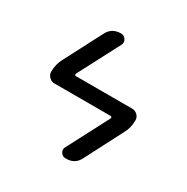

<svg xmlns="http://www.w3.org/2000/svg" viewBox="-134 -655 768 790"><g transform="rotate(30 250.0 -260.0)"><path d="M85 -224.6Q71.3 -224.6 60.5 -235.4Q49.8 -246.1 49.8 -259.8Q49.8 -296.9 66.4 -326.2L157.2 -501Q175.8 -540 220.7 -540Q235.4 -540 243.7 -526.9Q252 -513.7 245.1 -501L142.6 -304.7Q138.7 -294.9 149.4 -294.9H415Q428.7 -294.9 439.5 -284.7Q450.2 -274.4 450.2 -259.8Q450.2 -222.7 433.6 -194.3L342.8 -18.6Q324.2 20.5 279.3 19.5Q264.6 19.5 256.3 6.8Q248 -5.9 254.9 -18.6L357.4 -214.8Q361.3 -224.6 350.6 -224.6Z"/></g></svg>

Font: Rounded-X Mgen+ 2m regular
Style: Regular
Weight: 400
Designer: [Source Han Sans]
Ryoko NISHIZUKA  (kana & ideographs); Paul D. Hunt (Latin, Greek & Cyrillic); Wenlong ZHANG  (bopomofo
Version: Version 1.059.20150602